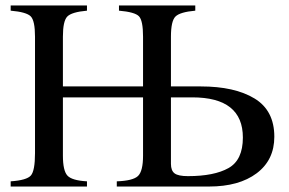

<svg xmlns="http://www.w3.org/2000/svg" viewBox="-20 -682 1057 702"><path d="M605 -366H714Q838 -366 910.5 -322Q983 -278 983 -182Q983 -97 918.5 -48.5Q854 0 744 0H407V-19Q466 -21 484.5 -38.5Q503 -56 503 -113V-326H210V-113Q210 -58 226.5 -40Q243 -22 298 -19V0H19V-19Q78 -23 93 -40.5Q108 -58 108 -122V-548Q108 -606 92.5 -622Q77 -638 19 -643V-662H298V-643Q242 -638 226 -621.5Q210 -605 210 -548V-366H503V-548Q503 -607 488 -622.5Q473 -638 415 -643V-662H694V-643Q638 -638 621.5 -621.5Q605 -605 605 -548ZM605 -326V-83Q605 -58 618.5 -48Q632 -38 667 -38Q763 -38 815.5 -67.5Q868 -97 868 -179Q868 -326 683 -326Z"/></svg>

Font: STIX MathJax Alphabets
Style: Regular
Weight: 400
Designer: MicroPress Inc., with final additions and corrections provided by Coen Hoffman, Elsevier (retired)
Version: Version 1.1.1